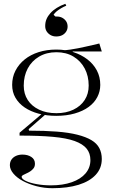

<svg xmlns="http://www.w3.org/2000/svg" viewBox="-20 -776 617 1011"><path d="M256 215Q213 215 172.5 204.5Q132 194 100.5 177Q69 160 50.5 138Q32 116 32 94Q32 76 41 63.5Q50 51 65 44.5Q80 38 98 38Q126 38 145 50.5Q164 63 164 86Q164 101 156.5 110.5Q149 120 139 126.5Q129 133 118.5 137.5Q108 142 101 146Q94 150 94 155Q94 166 115.5 176.5Q137 187 172.5 193.5Q208 200 248 200Q311 200 358 183.5Q405 167 430.5 137Q456 107 456 67Q456 31 436 6.5Q416 -18 373 -33.5Q330 -49 258.5 -55.5Q187 -62 83 -62V-77L207 -182L219 -173L131 -96L133 -88Q216 -88 279.5 -83Q343 -78 388 -66.5Q433 -55 461.5 -38Q490 -21 503 4Q516 29 516 61Q516 110 484 144.5Q452 179 394 197Q336 215 256 215ZM276 -166Q226 -166 183.5 -177.5Q141 -189 110 -210Q79 -231 61.5 -261Q44 -291 44 -329Q44 -370 61.5 -404Q79 -438 110 -463Q141 -488 183.5 -501.5Q226 -515 277 -515Q325 -515 366.5 -501.5Q408 -488 440 -463.5Q472 -439 490 -405Q508 -371 508 -329Q508 -295 492.5 -265Q477 -235 447 -213Q417 -191 373.5 -178.5Q330 -166 276 -166ZM277 -180Q328 -180 366.5 -198.5Q405 -217 426 -249.5Q447 -282 447 -325Q447 -376 426 -415.5Q405 -455 367 -478Q329 -501 277 -501Q225 -501 186 -478Q147 -455 126 -415.5Q105 -376 105 -325Q105 -282 126 -249.5Q147 -217 186 -198.5Q225 -180 277 -180ZM363 -491 310 -511Q331 -512 351 -515Q371 -518 391.5 -522Q412 -526 431.5 -530.5Q451 -535 469 -539Q487 -543 503 -547L516 -505H363ZM324 -756 329 -746Q316 -741 302.5 -733Q289 -725 278.5 -716.5Q268 -708 262 -698L272 -689H279Q296 -689 308.5 -682Q321 -675 328.5 -663.5Q336 -652 336 -636Q336 -621 328 -609Q320 -597 307 -590.5Q294 -584 276 -584Q259 -584 246 -591.5Q233 -599 225.5 -611Q218 -623 218 -639Q218 -659 225 -675.5Q232 -692 245.5 -707Q259 -722 279 -734.5Q299 -747 324 -756Z"/></svg>

Font: Kalnia Light
Style: Regular
Weight: 300
Designer: Frida Medrano
Foundry: Frida Medrano
Version: Version 1.105